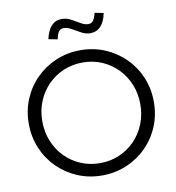

<svg xmlns="http://www.w3.org/2000/svg" viewBox="-97 -992 1002 1090"><g transform="rotate(-10 404.5 -447.5)"><path d="M404.5 11Q329.4 11 263.9 -16.5Q198.5 -44 148.7 -93.5Q99 -143 71.5 -208.5Q44 -274 44 -350Q44 -426 71.5 -491.5Q99 -557 148.7 -606.5Q198.5 -656 263.9 -683.5Q329.4 -711 404.5 -711Q479.6 -711 545.1 -683.5Q610.5 -656 660.3 -606.5Q710 -557 737.5 -491.5Q765 -426 765 -350Q765 -274 737.5 -208.5Q710 -143 660.3 -93.5Q610.5 -44 545.1 -16.5Q479.6 11 404.5 11ZM405 -60Q465 -60 516 -82Q567 -104 605.5 -143.3Q643.9 -182.6 665.5 -235.7Q687 -288.7 687 -350Q687 -412 665.5 -464.5Q644 -517 605.5 -556.5Q567 -596 516 -618Q465 -640 405 -640Q345 -640 293.5 -618Q242 -596 203.5 -556.5Q165 -517 143.5 -464.5Q122 -412 122 -350.5Q122 -289 143.5 -235.9Q165.1 -182.8 203.5 -143.4Q242 -104 293.7 -82Q345.5 -60 405 -60ZM289 -794 237 -804Q259 -904 331 -904Q358 -904 383.5 -890.5Q409 -877 432 -863Q455 -849 476 -849Q493 -849 503.5 -862Q514 -875 521 -906L572 -896Q562 -846 538 -821Q514 -796 478 -796Q452 -796 426.5 -810Q401 -824 377.5 -837.5Q354 -851 333 -851Q315 -851 305 -838Q295 -825 289 -794Z"/></g></svg>

Font: Red Hat Display
Style: Regular
Weight: 300
Designer: Pentagram, MCKL
Foundry: Pentagram, MCKL
Version: Version 1.023